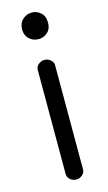

<svg xmlns="http://www.w3.org/2000/svg" viewBox="-121 -810 488 865"><g transform="rotate(-15 123.0 -377.5)"><path d="M123 12Q107 12 94.5 1.5Q82 -9 82 -24V-511Q82 -525 94.5 -535.5Q107 -546 123 -546Q138 -546 150.5 -535.5Q163 -525 163 -511V-24Q163 -9 150.5 1.5Q138 12 123 12ZM123 -643Q97 -643 79 -659.5Q61 -676 61 -704Q61 -733 79.5 -750Q98 -767 123 -767Q145 -767 163.5 -751Q182 -735 182 -704Q182 -675 164 -659Q146 -643 123 -643Z"/></g></svg>

Font: Hoogli Semibold
Style: Regular
Weight: 600
Designer: Anand Singh Naorem
Foundry: Brand New Type
Version: Version 1.00 b007